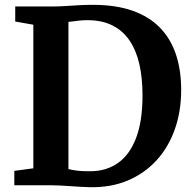

<svg xmlns="http://www.w3.org/2000/svg" viewBox="-20 -770 802 798"><path d="M351.8 8Q332.7 7.5 311.5 6.2Q290.4 5 269.1 3.5Q247.8 2 228 1Q208.2 0 191.7 0H39.5V-59.9L118.5 -70.4V-667.3L43.3 -680.5V-743H190.4Q222.3 -743 250.7 -744.8Q279 -746.6 307.1 -748.3Q335.2 -749.9 366.3 -749.9Q460.3 -749.9 529.5 -725.9Q598.6 -701.8 643.7 -656.1Q688.8 -610.3 710.9 -544.8Q733 -479.3 733 -396.6Q733 -307.1 706.5 -232.4Q680.1 -157.6 630.1 -103.1Q580 -48.6 509.9 -19.3Q439.7 10 351.8 8ZM359.4 -58.3Q423 -59.3 470.9 -93Q518.9 -126.7 545.6 -196.4Q572.3 -266 572.3 -373.8Q572.3 -445.9 559.2 -503.5Q546 -561 518.3 -601.8Q490.6 -642.5 447.2 -664.3Q403.8 -686.1 343.6 -686.1Q325.1 -686.1 310.3 -684.5Q295.5 -682.9 284 -681.2Q272.5 -679.5 264.4 -679V-67.4Q279.2 -63.6 294.7 -61.5Q310.1 -59.4 326.2 -58.7Q342.3 -58.1 359.4 -58.3Z"/></svg>

Font: Merriweather Light
Style: Regular
Weight: 300
Designer: Eben Sorkin
Foundry: Eben Sorkin
Version: Version 2.100